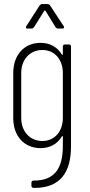

<svg xmlns="http://www.w3.org/2000/svg" viewBox="-20 -720 441 941"><path d="M203 -667 252 -587C255 -583 259 -580 264 -580H286C291 -580 294 -582 294 -586C294 -588 293 -590 292 -592L225 -694C222 -698 218 -700 213 -700H186C181 -700 177 -697 174 -693L109 -592C105 -585 107 -580 115 -580H135C140 -580 144 -583 147 -587L197 -667C198 -669 202 -669 203 -667ZM288 -492V-454C288 -450 285 -450 283 -453C261 -490 224 -510 179 -510C98 -510 45 -450 45 -363V-140C45 -55 97 6 179 6C224 6 261 -14 283 -51C285 -54 288 -54 288 -50V-5C288 104 249 166 144 165C138 165 134 169 134 175V191C134 198 138 201 149 201C277 201 328 123 328 -3V-492C328 -498 324 -502 318 -502H298C292 -502 288 -498 288 -492ZM188 -29C127 -29 84 -75 84 -142V-362C84 -429 127 -475 188 -475C247 -475 288 -429 288 -362V-142C288 -75 247 -29 188 -29Z"/></svg>

Font: Barlow Condensed ExtraLight
Style: Regular
Weight: 275
Width: 3
Designer: Jeremy Tribby
Foundry: Tribby Type
Version: Version 1.422;hotconv 1.0.109;makeotfexe 2.5.65596